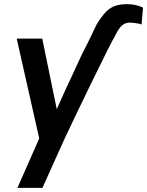

<svg xmlns="http://www.w3.org/2000/svg" viewBox="-20 -736 709 925"><path d="M169 -69 60.5 -550H183.5L253.5 -210Q293 -300.5 343 -405.5Q375.5 -475.5 377 -479.5Q395.5 -512.5 446 -619Q469 -656 487.8 -676.2Q506.5 -696.5 531 -706.2Q555.5 -716 592 -716Q634 -716 669 -699.5L662 -618Q655.5 -621.5 636.2 -624.2Q617 -627 603.5 -627Q584.5 -627 568.2 -613.8Q552 -600.5 533 -560.5Q515 -531.5 425.8 -348.2Q336.5 -165 288.5 -62L184.5 169H64Z"/></svg>

Font: JuliaMono BoldItalic
Style: Regular
Weight: 700
Italic angle: -9°
Monospace: yes
Designer: cormullion
Foundry: corm
Version: Version 0.049; ttfautohint (v1.8.4)